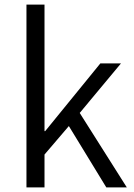

<svg xmlns="http://www.w3.org/2000/svg" viewBox="-20 -816 583 836"><path d="M95.2 0V-795.9H173.8V-245.1H176.8L417 -540H506.8L327.1 -324.2L532.2 0H442.9L279.8 -267.1L173.8 -143.1V0Z"/></svg>

Font: `nÑOS CN Normal
Style: Regular
Weight: 350
Designer: Ryoko NISHIZUKA ?XZm?[P (kana & ideographs); Paul D. Hunt (Latin, Greek & Cyrillic); Wenlong ZHANG _ e??? (bopomofo); Sa
Foundry: Adobe Systems Incorporated
Version: Version 1.004 June 21, 2023